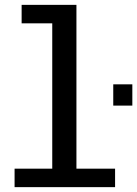

<svg xmlns="http://www.w3.org/2000/svg" viewBox="-20 -770 564 790"><path d="M40 0V-76H195V-674H69V-750H294.5V-76H453.5V0ZM446 -423H524.5V-335.5H446Z"/></svg>

Font: Trispace
Style: Regular
Weight: 400
Designer: Tyler Finck
Foundry: Etcetera Type Company
Version: Version 1.210; ttfautohint (v1.8.3)